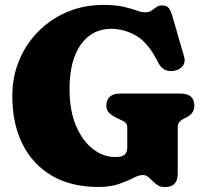

<svg xmlns="http://www.w3.org/2000/svg" viewBox="-20 -740 835 780"><path d="M702 -34Q702 20 650 20Q628.5 20 614 7.8Q599.5 -4.5 587.2 -16.8Q575 -29 560 -29Q544 -29 520.8 -16.8Q497.5 -4.5 463 7.5Q428.5 19.5 379 19.5Q269 19.5 191 -26Q113 -71.5 71.5 -154.5Q30 -237.5 30 -350Q30 -428.5 58.2 -495.8Q86.5 -563 137 -613.5Q187.5 -664 254.5 -692Q321.5 -720 399 -720Q450 -720 482 -712.5Q514 -705 534.5 -697.5Q555 -690 571 -690Q585 -690 595.2 -697Q605.5 -704 615.2 -711Q625 -718 637 -718Q658 -718 666.2 -706.5Q674.5 -695 682 -668.5L728 -509.5Q734.5 -487 721.8 -471.5Q709 -456 686 -452Q667 -449 650.2 -456.5Q633.5 -464 621.5 -488Q582 -567 533 -595Q484 -623 432 -623Q354 -623 308.2 -558.8Q262.5 -494.5 262.5 -379Q262.5 -291.5 288.5 -229.8Q314.5 -168 357 -135Q399.5 -102 449 -102Q476 -102 486.5 -111.8Q497 -121.5 497 -141V-220.5Q497 -235 490.5 -241Q484 -247 471 -253L455 -260.5Q436 -269.5 424 -280.8Q412 -292 412 -311.5Q412 -334 426 -347Q440 -360 469.5 -360H712Q742 -360 755.8 -347Q769.5 -334 769.5 -312Q769.5 -294 761.2 -282.5Q753 -271 737 -263L728 -258.5Q717.5 -253.5 709.8 -245.8Q702 -238 702 -220.5Z"/></svg>

Font: Fraunces 9pt S100 Black
Style: Regular
Weight: 900
Version: Version 1.000; ttfautohint (v1.8.3)